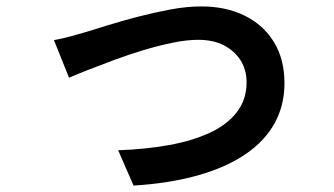

<svg xmlns="http://www.w3.org/2000/svg" viewBox="-20 -542 1040 598"><path d="M148 -417Q171 -421 199 -428.5Q227 -436 250 -443Q276 -451 318 -464Q360 -477 410 -490Q460 -503 511 -512.5Q562 -522 607 -522Q684 -522 742.5 -493Q801 -464 833.5 -410.5Q866 -357 866 -283Q866 -214 835.5 -158.5Q805 -103 745 -62Q685 -21 597 4Q509 29 396 36L348 -74Q433 -77 505.5 -90Q578 -103 632.5 -128Q687 -153 717.5 -192.5Q748 -232 748 -285Q748 -325 729 -354.5Q710 -384 677 -401Q644 -418 597 -418Q562 -418 518 -409Q474 -400 427.5 -386Q381 -372 336.5 -355.5Q292 -339 255 -324.5Q218 -310 195 -300Z"/></svg>

Font: Noto Sans HK SemiBold
Style: Regular
Weight: 600
Version: Version 2.004-H2;hotconv 1.0.118;makeotfexe 2.5.65603